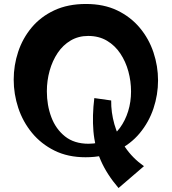

<svg xmlns="http://www.w3.org/2000/svg" viewBox="-20 -783 865 967"><path d="M577 164Q518 95 487.5 25Q457 -45 450.5 -122.5Q444 -200 455 -289L540 -277Q539 -218 556 -157.5Q573 -97 610 -42Q647 13 705 54ZM413 -763Q503 -763 570.5 -730.5Q638 -698 684 -643Q730 -588 753 -519Q776 -450 776 -378Q776 -306 753 -237Q730 -168 684 -112.5Q638 -57 569.5 -24Q501 9 411 9Q322 9 254.5 -24.5Q187 -58 141 -114Q95 -170 72 -239.5Q49 -309 49 -382Q49 -454 71.5 -522Q94 -590 139.5 -644.5Q185 -699 253.5 -731Q322 -763 413 -763ZM424 -602Q375 -602 336 -579Q297 -556 270.5 -516.5Q244 -477 230 -427Q216 -377 216 -323Q216 -253 238.5 -193Q261 -133 307.5 -96Q354 -59 426 -59Q478 -59 517.5 -80.5Q557 -102 584 -139Q611 -176 625.5 -223Q640 -270 640 -322Q640 -374 626.5 -423.5Q613 -473 586 -513.5Q559 -554 518.5 -578Q478 -602 424 -602Z"/></svg>

Font: Marhey Light Medium
Style: Regular
Weight: 500
Version: Version 1.000